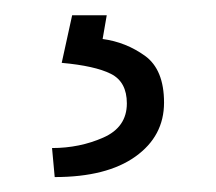

<svg xmlns="http://www.w3.org/2000/svg" viewBox="-20 -20 284 252"><path d="M74.7 0H120.1L114.7 31.2Q145 35.2 170.2 53.2Q195.3 71.3 195.3 114.7Q195.3 158.7 157.7 185.5Q120.1 212.4 51.8 212.4L48.3 174.3Q84.5 174.3 115.5 160.6Q146.5 147 146.5 115.7Q146.5 87.4 125.5 76.9Q104.5 66.4 61 62.5Z"/></svg>

Font: Vazirmatn FD ExtraLight
Style: Regular
Weight: 200
Designer: Saber Rastikerdar
Foundry: Saber Rastikerdar
Version: Version 33.003